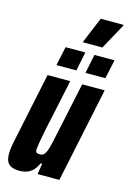

<svg xmlns="http://www.w3.org/2000/svg" viewBox="-130 -926 669 997"><g transform="rotate(15 204.0 -428.0)"><path d="M80 8Q53 8 36 0.5Q19 -7 11.5 -23Q4 -39 4 -65Q4 -80 7.5 -103.5Q11 -127 18 -157L92 -510H214L154 -228Q145 -182 141 -158Q137 -134 136 -122Q136 -113 138.5 -109Q141 -105 146.5 -103.5Q152 -102 160 -102Q171 -102 178.5 -107.5Q186 -113 193 -129Q200 -145 207 -176.5Q214 -208 225 -260L278 -510H399L292 0H175L184 -58H176Q164 -31 148 -16.5Q132 -2 114.5 3Q97 8 80 8ZM279 -572 300 -674H408L386 -572ZM123 -572 145 -674H251L230 -572ZM225 -722 226 -727 283 -864H406L405 -859L330 -722Z"/></g></svg>

Font: Saira ExtraCondensed ExtraBold
Style: Italic
Weight: 800
Width: 2
Italic angle: -12°
Designer: Hector Gatti with collaboration of the Omnibus-Type team
Foundry: Omnibus-Type
Version: Version 1.101